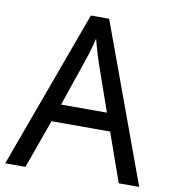

<svg xmlns="http://www.w3.org/2000/svg" viewBox="-81 -788 770 858"><g transform="rotate(10 304.0 -358.5)"><path d="M515.1 0 437 -221.2H170.9L91.8 0H0L262.2 -716.8H345.2L607.9 0ZM408.2 -301.8 335.9 -508.8Q333 -517.6 328.9 -530.3Q324.7 -543 320.3 -557.6Q315.9 -572.3 311.5 -588.1Q307.1 -604 303.2 -619.1Q299.8 -604 295.4 -587.9Q291 -571.8 286.6 -556.9Q282.2 -542 278.1 -529.5Q273.9 -517.1 271 -508.8L200.2 -301.8Z"/></g></svg>

Font: Droid Sans
Style: Regular
Weight: 400
Foundry: Ascender Corporation
Version: Version 1.00 build 114